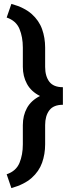

<svg xmlns="http://www.w3.org/2000/svg" viewBox="-20 -800 373 997"><path d="M39.1 -779.8Q106.4 -761.2 144.5 -727.3Q182.6 -693.4 198.5 -648.7Q214.4 -604 214.4 -552.7V-453.1Q214.4 -404.3 236.1 -375.7Q257.8 -347.2 306.6 -347.2V-278.8Q232.9 -278.8 187.3 -301.8Q141.6 -324.7 120.1 -364.3Q98.6 -403.8 98.6 -453.1V-552.7Q98.6 -607.4 81.1 -649.9Q63.5 -692.4 14.6 -709ZM14.6 105Q63.5 88.4 81.1 46.1Q98.6 3.9 98.6 -50.8V-150.4Q98.6 -200.2 120.1 -239.3Q141.6 -278.3 187.3 -301.3Q232.9 -324.2 306.6 -324.2V-255.9Q257.8 -255.9 236.1 -227.1Q214.4 -198.2 214.4 -150.4V-50.8Q214.4 0.5 198.5 45.2Q182.6 89.8 144.5 123.8Q106.4 157.7 39.1 176.8Z"/></svg>

Font: Heebo SemiBold
Style: Regular
Weight: 600
Designer: Oded Ezer
Foundry: Ezer Type House
Version: Version 3.100